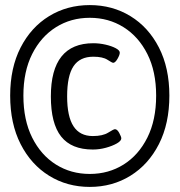

<svg xmlns="http://www.w3.org/2000/svg" viewBox="-20 -729 706 755"><path d="M333 6Q244 6 173 -38Q102 -82 61 -162.5Q20 -243 20 -353Q20 -462 61 -542Q102 -622 173 -665.5Q244 -709 333 -709Q422 -709 493 -665.5Q564 -622 605 -542Q646 -462 646 -353Q646 -243 605 -162.5Q564 -82 493 -38Q422 6 333 6ZM333 -45Q407 -45 466 -82Q525 -119 559.5 -188Q594 -257 594 -353Q594 -448 559.5 -516.5Q525 -585 466 -622Q407 -659 333 -659Q259 -659 200 -622Q141 -585 106.5 -516.5Q72 -448 72 -353Q72 -257 106.5 -188Q141 -119 200 -82Q259 -45 333 -45ZM345 -141Q261 -141 220.5 -192Q180 -243 180 -350Q180 -559 347 -559Q371 -559 395 -553.5Q419 -548 435 -539.5Q451 -531 451 -522Q451 -513 442 -497.5Q433 -482 425 -482Q421 -482 402.5 -494Q384 -506 347 -506Q294 -506 269 -468.5Q244 -431 244 -350Q244 -271 269 -232.5Q294 -194 345 -194Q384 -194 405.5 -207.5Q427 -221 432 -221Q441 -221 449 -206Q457 -191 457 -185Q457 -175 439.5 -165Q422 -155 396.5 -148Q371 -141 345 -141Z"/></svg>

Font: Asap Semi Condensed Medium
Style: Regular
Weight: 500
Width: 4
Designer: Pablo Cosgaya
Foundry: Omnibus-Type
Version: Version 3.001; ttfautohint (v1.8.4.7-5d5b)